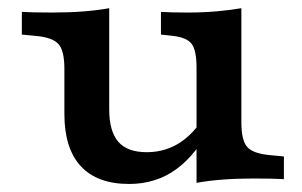

<svg xmlns="http://www.w3.org/2000/svg" viewBox="-20 -446 753 478"><path d="M251.9 -416.4V-208.2H140.3V-274.7Q140.3 -319.1 126.1 -335.7Q111.9 -352.4 71 -356.4L34.4 -359.9V-416.4Q49.6 -415.6 66.3 -415.2Q83 -414.8 109.7 -414.8Q152.3 -414.8 188.1 -417.6Q223.9 -420.4 251.9 -425.6ZM251.9 -208.2V-173.6Q251.9 -120 274.1 -93.5Q296.4 -67.1 345.4 -67.1Q393.5 -67.1 431.8 -93.5Q470 -119.9 498.3 -172.7L507.1 -137Q471 -63.3 420 -25.6Q369 12 301.5 12Q222 12 181.1 -32.3Q140.3 -76.6 140.3 -162.1V-208.2ZM469.3 0V-208.2H580.9V-141.7Q580.9 -97.3 595 -80.6Q609.2 -64 650.1 -60L686.8 -56.5V0Q672 -0.8 655.5 -1.2Q638.9 -1.6 611.5 -1.6Q568.9 -1.6 533 1.2Q497.2 4 469.3 9.2ZM580.9 -416.4V-208.2H469.3V-277.3Q469.3 -320.6 457.2 -336.7Q445.2 -352.8 409.5 -356.8L380.7 -359.9V-416.4Q395.1 -415.6 409.4 -415.2Q423.6 -414.8 447.6 -414.8Q485.2 -414.8 519.4 -417.8Q553.7 -420.8 580.9 -425.6Z"/></svg>

Font: Playfair 5pt SemiExpanded Light
Style: Regular
Weight: 300
Width: 6
Designer: Claus Eggers Sørensen
Foundry: Claus Eggers Sørensen
Version: Version 2.203